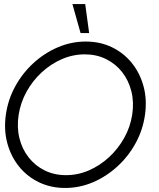

<svg xmlns="http://www.w3.org/2000/svg" viewBox="-20 -919 790 952"><path d="M303 13Q232 13 173.2 -15.2Q114.5 -43.5 74.2 -93.5Q34 -143.5 16.2 -209.2Q-1.5 -275 9 -350Q19.5 -425 55.5 -490.8Q91.5 -556.5 146.2 -606.5Q201 -656.5 267.5 -684.8Q334 -713 405 -713Q476.5 -713 535 -684.8Q593.5 -656.5 633.8 -606.5Q674 -556.5 691.8 -490.8Q709.5 -425 699 -350Q688.5 -275 652.5 -209.2Q616.5 -143.5 561.8 -93.5Q507 -43.5 440.8 -15.2Q374.5 13 303 13ZM307 -50.5Q366 -50.5 420.8 -74.2Q475.5 -98 520.5 -139.5Q565.5 -181 595.8 -235Q626 -289 635.5 -350Q645 -411.5 631.5 -465.8Q618 -520 585.8 -561.2Q553.5 -602.5 506 -626Q458.5 -649.5 400.5 -649.5Q341.5 -649.5 286.8 -625.8Q232 -602 187 -560.5Q142 -519 112 -465Q82 -411 72.5 -350Q63 -288.5 76.2 -234.2Q89.5 -180 121.8 -138.8Q154 -97.5 201.5 -74Q249 -50.5 307 -50.5ZM339 -899H402.5L422 -755H379.5Z"/></svg>

Font: Urbanist Light
Style: Italic
Weight: 300
Italic angle: -8°
Designer: Corey Hu
Foundry: Corey Hu
Version: Version 1.330; ttfautohint (v1.8.4.7-5d5b)